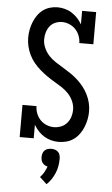

<svg xmlns="http://www.w3.org/2000/svg" viewBox="-64 -785 628 1076"><g transform="rotate(5 250.0 -246.5)"><path d="M286 8Q265 8 244 2.5Q223 -3 205 -14Q187 -25 172 -41Q157 -57 146 -76V0H67V-181H146Q146 -160 154 -139.5Q162 -119 177 -103.5Q192 -88 212 -80Q232 -72 253 -72Q273 -72 292.5 -79.5Q312 -87 325.5 -102.5Q339 -118 345.5 -137.5Q352 -157 352 -178Q352 -203 341.5 -226.5Q331 -250 314 -268Q297 -286 275.5 -300Q254 -314 232.5 -326.5Q211 -339 190.5 -353.5Q170 -368 151 -384.5Q132 -401 116 -420.5Q100 -440 89 -462.5Q78 -485 72 -509.5Q66 -534 66 -559Q66 -582 70 -603.5Q74 -625 82 -645.5Q90 -666 102.5 -684.5Q115 -703 132.5 -716.5Q150 -730 171.5 -736.5Q193 -743 215 -743Q236 -743 257 -737.5Q278 -732 296 -720.5Q314 -709 328.5 -693.5Q343 -678 354 -659V-735H433V-554H354Q354 -575 346 -595.5Q338 -616 323.5 -631Q309 -646 289 -654.5Q269 -663 248 -663Q228 -663 209.5 -655Q191 -647 179 -631.5Q167 -616 161.5 -597Q156 -578 156 -558Q156 -533 166.5 -509.5Q177 -486 194 -467.5Q211 -449 232 -435.5Q253 -422 274.5 -409Q296 -396 317 -382Q338 -368 357 -351Q376 -334 391.5 -314.5Q407 -295 418.5 -272.5Q430 -250 436 -225.5Q442 -201 442 -176Q442 -154 437.5 -131.5Q433 -109 424.5 -88Q416 -67 402.5 -48.5Q389 -30 371 -17Q353 -4 331 2Q309 8 286 8ZM240 250 200 213Q213 200 222 184Q231 168 237 151Q228 149 220.5 144.5Q213 140 208 133Q203 126 201 117.5Q199 109 199 101Q199 91 202 80.5Q205 70 212.5 63Q220 56 230 53Q240 50 250 50Q260 50 270 53Q280 56 287.5 63Q295 70 298 80.5Q301 91 301 101Q301 122 297.5 142.5Q294 163 286 182Q278 201 266.5 218.5Q255 236 240 250Z"/></g></svg>

Font: Iosevka Curly Slab Medium
Style: Regular
Weight: 500
Monospace: yes
Designer: Belleve Invis
Foundry: Belleve Invis
Version: Version 22.1.2; ttfautohint (v1.8.4)